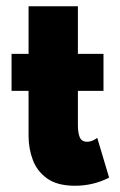

<svg xmlns="http://www.w3.org/2000/svg" viewBox="-20 -583 385 615"><path d="M220.5 12Q164 12 131.5 -11Q99 -34 85.2 -70.5Q71.5 -107 71.5 -148V-292H17V-410.5H71.5V-563H229.5V-410.5H311.5V-292H229.5V-182.5Q229.5 -157.5 235.5 -143.2Q241.5 -129 259.5 -129Q275.5 -129 291.5 -141.5L329.5 -14Q278.5 12 220.5 12Z"/></svg>

Font: Lucymar Sans ExtraBold
Style: Regular
Weight: 800
Foundry: The League of Moveable Type (original font) / Main changes by Cristiano Sobral with portions from Mirco Monsees
Version: Version 2.001;August 30, 2020;FontCreator 13.0.0.2681 64-bit